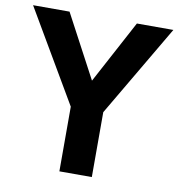

<svg xmlns="http://www.w3.org/2000/svg" viewBox="-79 -772 787 845"><g transform="rotate(10 314.5 -350.0)"><path d="M465 -700H628L387 -290V0H242V-289L1 -700H164L314 -418Z"/></g></svg>

Font: Jost* Semi
Style: Regular
Weight: 600
Version: Version 3.7